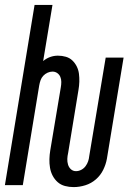

<svg xmlns="http://www.w3.org/2000/svg" viewBox="-25 -755 545 783"><path d="M275 8Q257 8 240 3.5Q223 -1 210.5 -12Q198 -23 190 -38Q182 -53 179 -70.5Q176 -88 176.5 -106Q177 -124 180 -142L223 -399Q225 -410 225 -421Q225 -432 221 -441.5Q217 -451 208.5 -457Q200 -463 189 -463Q179 -463 169 -458.5Q159 -454 151.5 -446Q144 -438 140.5 -428Q137 -418 135 -407L68 0H-5L116 -735H189L151 -506Q164 -517 179.5 -522.5Q195 -528 211 -528Q228 -528 243.5 -523.5Q259 -519 270 -508.5Q281 -498 288 -484Q295 -470 297 -454Q299 -438 298.5 -421.5Q298 -405 295 -388L253 -132Q250 -119 249.5 -107Q249 -95 252.5 -83.5Q256 -72 264.5 -64.5Q273 -57 285 -57Q296 -57 306.5 -62.5Q317 -68 324 -77.5Q331 -87 334.5 -97.5Q338 -108 339 -119L406 -520H479L411 -108Q407 -85 396 -62.5Q385 -40 366 -23.5Q347 -7 323 0.5Q299 8 275 8Z"/></svg>

Font: Iosevka Fixed
Style: Italic
Weight: 400
Italic angle: -9°
Monospace: yes
Designer: Belleve Invis
Foundry: Belleve Invis
Version: Version 33.2.4